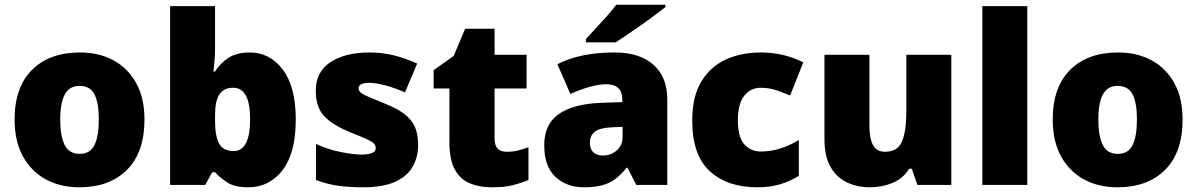

<svg xmlns="http://www.w3.org/2000/svg" viewBox="-20 -786 5089 816"><path d="M594 -278Q594 -139 520 -64.5Q446 10 317 10Q237 10 175 -23.5Q113 -57 77.5 -121.5Q42 -186 42 -278Q42 -415 116 -489Q190 -563 320 -563Q400 -563 461.5 -530Q523 -497 558.5 -433.5Q594 -370 594 -278ZM236 -278Q236 -207 255 -169.5Q274 -132 319 -132Q363 -132 381.5 -169.5Q400 -207 400 -278Q400 -349 381.5 -385Q363 -421 318 -421Q275 -421 255.5 -385Q236 -349 236 -278Z M894 -588Q894 -559 892 -532Q890 -505 887 -482H894Q915 -516 950 -539.5Q985 -563 1041 -563Q1127 -563 1182 -490Q1237 -417 1237 -278Q1237 -136 1181 -63Q1125 10 1035 10Q977 10 946 -10.5Q915 -31 894 -54H882L852 0H703V-760H894ZM971 -413Q931 -413 912.5 -385Q894 -357 894 -298V-271Q894 -207 911.5 -175.5Q929 -144 973 -144Q1043 -144 1043 -280Q1043 -413 971 -413Z M1757 -170Q1757 -118 1733.5 -77Q1710 -36 1658.5 -13Q1607 10 1523 10Q1464 10 1417.5 3.5Q1371 -3 1323 -21V-174Q1376 -150 1430 -139.5Q1484 -129 1515 -129Q1577 -129 1577 -157Q1577 -169 1567 -178Q1557 -187 1531.5 -198Q1506 -209 1459 -228Q1390 -257 1356 -294.5Q1322 -332 1322 -400Q1322 -481 1384.5 -522Q1447 -563 1550 -563Q1605 -563 1653 -551Q1701 -539 1753 -516L1701 -393Q1660 -412 1618 -423Q1576 -434 1551 -434Q1504 -434 1504 -411Q1504 -401 1512.5 -393Q1521 -385 1545 -375Q1569 -365 1615 -346Q1663 -327 1694.5 -304.5Q1726 -282 1741.5 -250.5Q1757 -219 1757 -170Z M2134 -141Q2160 -141 2181.5 -146.5Q2203 -152 2226 -160V-21Q2195 -8 2160 1Q2125 10 2071 10Q2017 10 1976.5 -7Q1936 -24 1913 -65.5Q1890 -107 1890 -182V-410H1823V-488L1908 -548L1957 -664H2082V-553H2218V-410H2082V-195Q2082 -141 2134 -141Z M2593 -563Q2698 -563 2757 -511Q2816 -459 2816 -363V0H2684L2647 -73H2643Q2620 -44 2595.5 -25.5Q2571 -7 2539 1.5Q2507 10 2461 10Q2389 10 2341 -34Q2293 -78 2293 -169Q2293 -258 2354.5 -301Q2416 -344 2533 -349L2625 -352V-360Q2625 -397 2607 -412.5Q2589 -428 2558 -428Q2525 -428 2485 -416.5Q2445 -405 2404 -387L2349 -513Q2397 -538 2457.5 -550.5Q2518 -563 2593 -563ZM2582 -245Q2530 -243 2508.5 -226.5Q2487 -210 2487 -180Q2487 -152 2502 -138.5Q2517 -125 2542 -125Q2577 -125 2601.5 -147Q2626 -169 2626 -204V-247ZM2808 -756Q2790 -742 2763 -721.5Q2736 -701 2705 -679.5Q2674 -658 2645.5 -638.5Q2617 -619 2597 -606H2470V-620Q2487 -639 2511 -664.5Q2535 -690 2559 -717Q2583 -744 2599 -766H2808Z M3198 10Q3072 10 2997 -58Q2922 -126 2922 -274Q2922 -375 2960 -438.5Q2998 -502 3063.5 -532.5Q3129 -563 3213 -563Q3264 -563 3309.5 -552Q3355 -541 3394 -521L3338 -380Q3304 -395 3274.5 -404Q3245 -413 3213 -413Q3170 -413 3143 -379Q3116 -345 3116 -275Q3116 -203 3143.5 -172.5Q3171 -142 3214 -142Q3255 -142 3296.5 -155Q3338 -168 3375 -191V-39Q3341 -17 3298 -3.5Q3255 10 3198 10Z M4023 -553V0H3879L3855 -69H3844Q3818 -27 3773 -8.5Q3728 10 3677 10Q3623 10 3579 -11Q3535 -32 3509.5 -77Q3484 -122 3484 -193V-553H3675V-251Q3675 -197 3690.5 -169Q3706 -141 3741 -141Q3795 -141 3813.5 -185Q3832 -229 3832 -311V-553Z M4346 0H4155V-760H4346Z M5006 -278Q5006 -139 4932 -64.5Q4858 10 4729 10Q4649 10 4587 -23.5Q4525 -57 4489.5 -121.5Q4454 -186 4454 -278Q4454 -415 4528 -489Q4602 -563 4732 -563Q4812 -563 4873.5 -530Q4935 -497 4970.5 -433.5Q5006 -370 5006 -278ZM4648 -278Q4648 -207 4667 -169.5Q4686 -132 4731 -132Q4775 -132 4793.5 -169.5Q4812 -207 4812 -278Q4812 -349 4793.5 -385Q4775 -421 4730 -421Q4687 -421 4667.5 -385Q4648 -349 4648 -278Z"/></svg>

Font: Noto Kufi Arabic Black
Style: Regular
Weight: 900
Designer: Monotype Design Team, David Williams, Khaled Hosny
Foundry: Google LLC
Version: Version 2.109; ttfautohint (v1.8.4.7-5d5b)